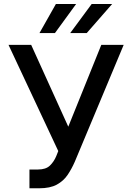

<svg xmlns="http://www.w3.org/2000/svg" viewBox="-20 -958 680 987"><path d="M131.4 9.9V-86.6H175.1Q215.9 -86.6 236.7 -106.9Q257.5 -127.1 269.2 -155.5L279.5 -181.5L23.8 -727.3H140.3L331 -306.8L500.7 -727.3H615.8L364.3 -126.1Q348.4 -89.8 327.6 -58.9Q306.8 -28.1 272.4 -9.1Q237.9 9.9 181.1 9.9ZM340.9 -788 451.3 -937.5H556.5L425.8 -788ZM182.9 -788 267.4 -937.5H371.4L262.4 -788Z"/></svg>

Font: Inter UI Medium
Style: Regular
Weight: 500
Designer: Rasmus Andersson
Foundry: rsms
Version: 3.2;8d6f07862